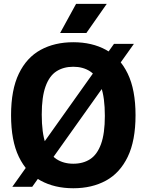

<svg xmlns="http://www.w3.org/2000/svg" viewBox="-20 -969 762 998"><path d="M147.5 2H44L572.5 -741H676ZM361 9.5Q264 9.5 191.2 -30.2Q118.5 -70 78 -153.8Q37.5 -237.5 37.5 -370Q37.5 -502.5 78 -586.2Q118.5 -670 191.2 -709.8Q264 -749.5 361 -749.5Q458.5 -749.5 531 -709.8Q603.5 -670 644 -586Q684.5 -502 684.5 -370Q684.5 -238 644 -154Q603.5 -70 530.8 -30.2Q458 9.5 361 9.5ZM361 -118Q412.5 -118 449 -142Q485.5 -166 505.2 -220.5Q525 -275 525 -366.5Q525 -461.5 505.2 -517.5Q485.5 -573.5 448.8 -597.8Q412 -622 361 -622Q310 -622 273.2 -598.2Q236.5 -574.5 216.8 -519.8Q197 -465 197 -373.5Q197 -278.5 216.8 -222.5Q236.5 -166.5 273.2 -142.2Q310 -118 361 -118ZM292.5 -797.5 375.5 -949H535L429 -797.5Z"/></svg>

Font: Encode Sans SemiCondensed
Style: Bold
Weight: 700
Width: 4
Designer: Multiple Designers
Foundry: Impallari Type
Version: Version 3.002